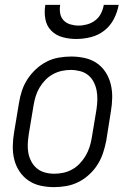

<svg xmlns="http://www.w3.org/2000/svg" viewBox="-20 -760 540 788"><path d="M202 8Q173 8 146 2Q119 -4 97 -19Q75 -34 60 -56.5Q45 -79 38.5 -105.5Q32 -132 32.5 -160.5Q33 -189 38 -218L58 -338Q62 -363 70 -387.5Q78 -412 92.5 -434.5Q107 -457 127.5 -476Q148 -495 171.5 -507Q195 -519 221 -523.5Q247 -528 272 -528Q300 -528 327.5 -522Q355 -516 377 -501Q399 -486 413.5 -463.5Q428 -441 434.5 -414.5Q441 -388 440.5 -359.5Q440 -331 435 -302L416 -182Q411 -157 403 -132.5Q395 -108 381 -85.5Q367 -63 346.5 -44Q326 -25 302 -13Q278 -1 252.5 3.5Q227 8 202 8ZM203 -47Q221 -47 240 -51Q259 -55 276 -64.5Q293 -74 307 -88.5Q321 -103 331 -120Q341 -137 347 -155Q353 -173 356 -191L376 -311Q379 -331 379.5 -350.5Q380 -370 376.5 -388.5Q373 -407 364.5 -423.5Q356 -440 342 -451.5Q328 -463 309 -468Q290 -473 271 -473Q252 -473 233.5 -469Q215 -465 197.5 -455.5Q180 -446 166 -431.5Q152 -417 142 -400Q132 -383 126.5 -365Q121 -347 118 -329L98 -209Q95 -189 94 -169.5Q93 -150 96.5 -131.5Q100 -113 109 -96.5Q118 -80 132 -68.5Q146 -57 164.5 -52Q183 -47 203 -47ZM293 -600Q264 -600 236.5 -607.5Q209 -615 190 -634.5Q171 -654 166 -682.5Q161 -711 166 -740H227Q224 -722 227 -705Q230 -688 241 -676.5Q252 -665 268.5 -660Q285 -655 302 -655Q320 -655 338 -660Q356 -665 371 -676.5Q386 -688 394.5 -705Q403 -722 406 -740H467Q462 -711 447.5 -682.5Q433 -654 408 -634.5Q383 -615 352.5 -607.5Q322 -600 293 -600Z"/></svg>

Font: Iosevka SS04 Light Oblique
Style: Regular
Weight: 300
Italic angle: -9°
Monospace: yes
Designer: Belleve Invis
Foundry: Belleve Invis
Version: Version 19.0.0; ttfautohint (v1.8.4)